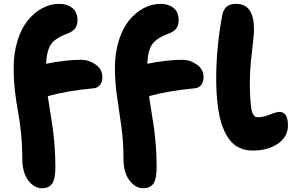

<svg xmlns="http://www.w3.org/2000/svg" viewBox="-20 -780 1533 1009"><path d="M200.2 209Q158.7 209 127.9 167.2Q97.2 125.5 97.2 54.2Q97.2 -17.6 90.1 -84.5Q83 -151.4 74.5 -194.8Q65.9 -238.3 58.8 -299.8Q51.8 -361.3 51.8 -423.8Q51.8 -501 71.8 -565.7Q91.8 -630.4 125.5 -672.1Q159.2 -713.9 202.1 -736.8Q245.1 -759.8 292 -759.8Q332.5 -759.8 359.9 -738.3Q387.2 -716.8 387.2 -672.9Q387.2 -624 339.8 -606Q272.5 -581.1 249.3 -549.1Q226.1 -517.1 222.2 -444.8Q324.2 -465.8 407.2 -465.8Q447.3 -465.8 482.7 -440.7Q518.1 -415.5 518.1 -374Q518.1 -351.1 506.1 -334.5Q494.1 -317.9 471.2 -315.9Q331.1 -302.7 231 -274.9Q233.9 -253.4 242.7 -199.7Q251.5 -146 256.6 -110.8Q261.7 -75.7 266.4 -18.3Q271 39.1 271 95.2Q271 160.2 254.4 184.6Q237.8 209 200.2 209ZM731.9 209Q690.4 209 659.7 167.2Q628.9 125.5 628.9 54.2Q628.9 -36.1 617.7 -116.2Q606.4 -196.3 595.2 -271.2Q584 -346.2 584 -423.8Q584 -501 604 -565.7Q624 -630.4 657.7 -672.1Q691.4 -713.9 734.4 -736.8Q777.3 -759.8 824.2 -759.8Q864.7 -759.8 891.8 -738.3Q918.9 -716.8 918.9 -672.9Q918.9 -623.5 872.1 -606Q804.7 -581.1 781 -549.1Q757.3 -517.1 753.9 -444.8Q856 -465.8 939 -465.8Q979 -465.8 1014.4 -440.7Q1049.8 -415.5 1049.8 -374Q1049.8 -351.1 1037.8 -334.5Q1025.9 -317.9 1002.9 -315.9Q863.8 -302.7 763.2 -274.9Q766.1 -253.4 774.9 -199.7Q783.7 -146 788.8 -110.8Q793.9 -75.7 798.6 -18.3Q803.2 39.1 803.2 95.2Q803.2 160.2 786.4 184.6Q769.5 209 731.9 209ZM1309.1 11.2Q1290 11.2 1273.4 8.3Q1256.8 5.4 1236.3 -4.4Q1215.8 -14.2 1199.7 -30.3Q1183.6 -46.4 1167.5 -75.2Q1151.4 -104 1140.4 -142.8Q1129.4 -181.6 1122.8 -239Q1116.2 -296.4 1116.2 -367.2Q1116.2 -525.4 1147 -695.8Q1152.8 -729 1170.7 -744.4Q1188.5 -759.8 1221.2 -759.8Q1314.9 -759.8 1314.9 -625Q1314.9 -597.2 1304 -507.1Q1293 -417 1293 -347.2Q1293 -295.9 1295.4 -260.5Q1297.9 -225.1 1301.3 -206.3Q1304.7 -187.5 1311.3 -177.7Q1317.9 -168 1323 -166Q1328.1 -164.1 1336.9 -164.1Q1363.8 -164.1 1398.7 -178Q1433.6 -191.9 1448.2 -191.9Q1493.2 -191.9 1493.2 -121.1Q1493.2 -61 1440.4 -24.9Q1387.7 11.2 1309.1 11.2Z"/></svg>

Font: Shantell Sans Irregular
Style: Regular
Weight: 800
Designer: Stephen Nixon, Anya Danilova, Shantell Martin
Foundry: Arrow Type
Version: Version 1.006;[9816181b4]